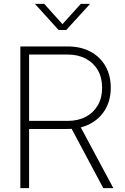

<svg xmlns="http://www.w3.org/2000/svg" viewBox="-20 -966 643 986"><path d="M84.5 0V-727.5H327.6Q394 -727.5 443.8 -701.2Q493.7 -674.8 521.2 -627Q548.8 -579.1 548.8 -515.1Q548.8 -451.7 520.8 -404.1Q492.7 -356.4 442.6 -330.1Q392.6 -303.7 326.2 -303.7H108.9V-345.2H327.1Q380.9 -345.2 420.7 -366.2Q460.4 -387.2 482.4 -425.5Q504.4 -463.9 504.4 -515.1Q504.4 -567.4 482.4 -605.5Q460.4 -643.6 420.4 -664.8Q380.4 -686 326.7 -686H129.4V0ZM510.3 0 334.5 -329.6H385.3L562 0ZM207 -946.3 300.8 -841.8 395 -946.3H441.9V-945.3L320.3 -812H280.8L160.2 -945.3V-946.3Z"/></svg>

Font: Inter 28pt ExtraLight
Style: Regular
Weight: 250
Designer: Rasmus Andersson
Foundry: rsms
Version: Version 4.001;git-66647c0bb